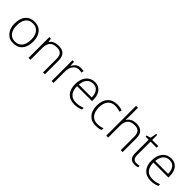

<svg xmlns="http://www.w3.org/2000/svg" viewBox="270 -1963 3227 3227"><g transform="rotate(45 1883.5 -349.5)"><path d="M398.9 -406.5Q354.4 -463.1 272.2 -463.1Q190.1 -463.1 145.9 -407Q101.6 -350.9 101.6 -248.2Q101.6 -145.6 146.4 -88.7Q191.1 -31.9 272.8 -31.9Q354.4 -31.9 399.4 -89Q444.4 -146.1 444.4 -248.2Q444.4 -350.4 398.9 -406.5ZM433.3 -58.6Q374.6 9.1 271 9.1Q173.4 11.1 112.7 -60.7Q52.1 -132.5 54.1 -247.7Q54.1 -368.6 112.7 -436.3Q171.4 -504 273.5 -504Q375.6 -504 433.8 -435.8Q491.9 -367.5 491.9 -247.5Q491.9 -127.4 433.3 -58.6Z M1018.2 0H973.7V-320.5Q973.7 -394.8 942.6 -429Q911.5 -463.1 844.8 -463.1Q755.8 -463.1 714.9 -418.1Q673.9 -373.1 673.9 -273V0H628.9V-494.4H666.8L675.4 -426.7H678.5Q726 -504 849.8 -504Q1018.2 -504 1018.2 -323.6Z M1373.1 -504Q1405 -504 1440.3 -498L1431.7 -454.5Q1400.9 -462.1 1367.5 -462.1Q1303.8 -462.1 1263.7 -408.2Q1223.5 -354.4 1223.5 -273V0H1178.5V-494.4H1216.4L1220.9 -405.5H1224.5Q1254.3 -459.6 1289.2 -481.8Q1324.6 -504 1373.1 -504Z M1849.3 -281.1Q1849.3 -366.5 1812.2 -415.3Q1775 -464.1 1705.8 -464.1Q1636.5 -464.1 1593.5 -416.8Q1550.6 -369.6 1543.5 -281.1ZM1721.9 9.1Q1614.3 9.1 1553.6 -57.1Q1493.4 -124.4 1493.4 -243.2Q1493.4 -362 1551.8 -433Q1610.2 -504 1708.8 -504Q1796.3 -504 1846.3 -442.9Q1896.9 -382.7 1896.9 -277.6V-241.2H1541Q1541.5 -139.5 1588.2 -85.7Q1635 -31.9 1721.9 -31.9Q1762.9 -31.9 1795.8 -37.7Q1828.6 -43.5 1877.7 -63.2V-22.2Q1837.2 -4.6 1801.3 2.3Q1765.4 9.1 1721.9 9.1Z M2231 9.1Q2124.9 9.1 2065 -58.1Q2005.1 -125.4 2005.1 -246.2Q2005.1 -367 2067.5 -435.5Q2129.9 -504 2238.1 -504Q2301.8 -504 2361 -481.8L2348.8 -441.9Q2284.6 -463.1 2237.1 -463.1Q2146.6 -463.1 2099.6 -407.2Q2052.6 -351.4 2052.6 -248.5Q2052.6 -145.6 2099.1 -88.5Q2146.1 -31.9 2230.5 -31.9Q2297.8 -31.9 2355.4 -56.1V-14.2Q2308.4 9.1 2231 9.1Z M2866 0H2821.5V-320.5Q2821.5 -394.8 2790.4 -429Q2759.4 -463.1 2692.6 -463.1Q2603.6 -463.1 2562.7 -418.1Q2521.7 -373.1 2521.7 -273V0H2476.7V-707.8H2521.7V-482.8L2519.2 -419.6H2522.8Q2550.1 -463.6 2592.3 -483.8Q2634.5 -504 2697.7 -504Q2866 -504 2866 -323.6Z M3073.8 -142.6Q3073.8 -85.4 3093.8 -58.1Q3113.8 -30.8 3156.7 -30.8Q3199.7 -30.8 3231.5 -38.4V-2Q3199.7 9.1 3155.7 9.1Q3090.5 9.1 3059.2 -26.3Q3027.8 -61.7 3027.8 -136V-455.5H2954.5V-481.8L3027.8 -502.5L3050.6 -614.3H3073.8V-494.4H3218.9V-455.5H3073.8Z M3665.3 -281.1Q3665.3 -366.5 3628.2 -415.3Q3591 -464.1 3521.7 -464.1Q3452.5 -464.1 3409.5 -416.8Q3366.5 -369.6 3359.5 -281.1ZM3537.9 9.1Q3430.2 9.1 3369.6 -57.1Q3309.4 -124.4 3309.4 -243.2Q3309.4 -362 3367.8 -433Q3426.2 -504 3524.8 -504Q3612.2 -504 3662.3 -442.9Q3712.8 -382.7 3712.8 -277.6V-241.2H3356.9Q3357.4 -139.5 3404.2 -85.7Q3451 -31.9 3537.9 -31.9Q3578.9 -31.9 3611.7 -37.7Q3644.6 -43.5 3693.6 -63.2V-22.2Q3653.2 -4.6 3617.3 2.3Q3581.4 9.1 3537.9 9.1Z"/></g></svg>

Font: Khula Light
Style: Regular
Weight: 300
Designer: Erin McLaughlin, Steve Matteson
Version: Version 1.002;PS 1.0;hotconv 1.0.72;makeotf.lib2.5.5900; ttf